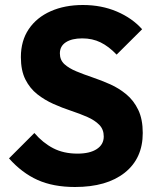

<svg xmlns="http://www.w3.org/2000/svg" viewBox="-20 -737 622 768"><path d="M280 11Q193 11 130.2 -17.2Q67.5 -45.5 16 -103.5L117.5 -205Q151.5 -165.5 193 -144Q234.5 -122.5 290 -122.5Q339.5 -122.5 367.2 -140.8Q395 -159 395 -191Q395 -219.5 377 -237.8Q359 -256 329.5 -269Q300 -282 264.5 -293.8Q229 -305.5 193.8 -321.2Q158.5 -337 129 -360.2Q99.5 -383.5 81.5 -419.2Q63.5 -455 63.5 -508.5Q63.5 -574 95.2 -620.8Q127 -667.5 183 -692.2Q239 -717 311.5 -717Q386 -717 447.5 -690.8Q509 -664.5 548.5 -620L446.5 -518.5Q415 -551.5 382.2 -567.5Q349.5 -583.5 309 -583.5Q267.5 -583.5 243.5 -568Q219.5 -552.5 219.5 -523.5Q219.5 -497 237.5 -480.5Q255.5 -464 285 -451.8Q314.5 -439.5 350 -427.5Q385.5 -415.5 420.8 -399.8Q456 -384 485.5 -359.5Q515 -335 533 -297.5Q551 -260 551 -205Q551 -103.5 479 -46.2Q407 11 280 11Z"/></svg>

Font: Marine Company Thin
Style: Regular
Weight: 100
Designer: Rodrigo Fuenzalida
Foundry: fragTYPE
Version: Version 1.000